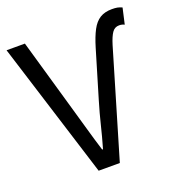

<svg xmlns="http://www.w3.org/2000/svg" viewBox="-123 -769 807 871"><g transform="rotate(-20 280.5 -334.0)"><path d="M205.8 0 0.1 -656.3H88.6L190.5 -301.5Q207.6 -243.1 221.6 -193Q235.6 -142.8 253.7 -84.8H257.7Q274.4 -142.8 286.5 -193Q298.6 -243.1 316.1 -301.5L384 -529Q398.6 -577.9 415 -608.7Q431.3 -639.4 454.6 -653.9Q477.9 -668.3 512.6 -668.3Q528.1 -668.3 538.8 -666.3Q549.4 -664.2 561 -658.8L543.6 -582Q538.9 -584.6 532.6 -586.3Q526.3 -588 518 -588Q496.6 -588 484.1 -569.7Q471.6 -551.4 460.2 -514L308 0Z"/></g></svg>

Font: Source Sans 3
Style: Regular
Weight: 200
Designer: Paul D. Hunt
Foundry: Adobe
Version: Version 3.046;hotconv 1.0.118;makeotfexe 2.5.65603